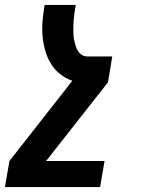

<svg xmlns="http://www.w3.org/2000/svg" viewBox="-54 -540 574 775"><path d="M-34 215 -16 110 238 -214Q211 -223 188 -241.5Q165 -260 150.5 -284.5Q136 -309 128 -338Q120 -367 117.5 -397Q115 -427 118 -458Q121 -489 126 -520H252Q250 -510 248.5 -500Q247 -490 245.5 -479.5Q244 -469 243.5 -459Q243 -449 242.5 -439Q242 -429 242 -419Q242 -409 242.5 -399.5Q243 -390 245 -380Q247 -370 249.5 -361Q252 -352 256 -343Q260 -334 266 -327Q272 -320 280.5 -316Q289 -312 299 -312H399L382 -208L132 110H368L350 215Z"/></svg>

Font: Iosevka Extrabold Oblique
Style: Regular
Weight: 800
Italic angle: -9°
Monospace: yes
Designer: Belleve Invis
Foundry: Belleve Invis
Version: Version 32.5.0; ttfautohint (v1.8.4)